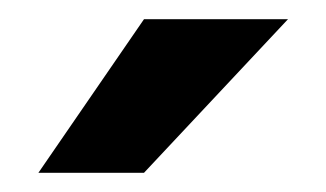

<svg xmlns="http://www.w3.org/2000/svg" viewBox="-20 -760 340 200"><path d="M20 -580 130 -740H280L130 -580Z"/></svg>

Font: Golos Text SemiBold
Style: Regular
Weight: 600
Designer: A.Korolkova, Vitaly Kuzmin
Foundry: ParaType Ltd
Version: Version 2.004